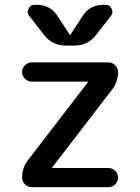

<svg xmlns="http://www.w3.org/2000/svg" viewBox="-20 -780 584 800"><path d="M96 -112 346 -437Q346 -438 346.5 -438Q347 -438 347 -439Q347 -440 346 -440H112Q96 -440 84 -452Q72 -464 72 -480Q72 -496 84 -508Q96 -520 112 -520H432Q448 -520 460 -508Q472 -496 472 -480Q472 -440 448 -408L198 -83Q198 -82 197.5 -82Q197 -82 197 -81Q197 -80 198 -80H432Q448 -80 460 -68Q472 -56 472 -40Q472 -24 460 -12Q448 0 432 0H112Q96 0 84 -12Q72 -24 72 -40Q72 -80 96 -112ZM411 -760H420Q437 -760 445 -744Q453 -728 443 -715L381 -635Q346 -590 290 -590H254Q198 -590 163 -635L101 -715Q91 -728 99 -744Q107 -760 124 -760H133Q190 -760 220 -713L270 -636Q270 -635 272 -635Q274 -635 274 -636L324 -713Q354 -760 411 -760Z"/></svg>

Font: Rounded Mplus 1c Medium
Style: Regular
Weight: 500
Version: Version 1.059.20150529